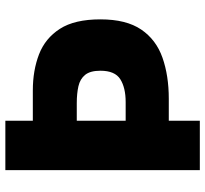

<svg xmlns="http://www.w3.org/2000/svg" viewBox="-44 -704 748 699"><g transform="rotate(-90 329.5 -354.0)"><path d="M60 0V-708H240V-608H350Q423 -608 481.5 -585.5Q540 -563 574.5 -509.5Q609 -456 609 -362Q609 -268 572 -213.5Q535 -159 469.5 -136Q404 -113 320 -113H240V0ZM240 -270H308Q360 -270 391 -289.5Q422 -309 422 -362Q422 -399 407 -417.5Q392 -436 365.5 -442Q339 -448 304 -448H240Z"/></g></svg>

Font: Rowdies
Style: Regular
Weight: 400
Designer: Jaikishan Patel
Version: Version 1.000; ttfautohint (v1.8.3)